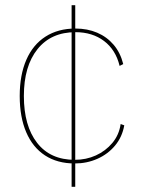

<svg xmlns="http://www.w3.org/2000/svg" viewBox="-20 -620 549 740"><path d="M268 10Q201 10 153.5 -21Q106 -52 81 -110.5Q56 -169 56 -250Q56 -331 81.5 -389.5Q107 -448 155.5 -479Q204 -510 271 -510Q317 -510 354.5 -494Q392 -478 418 -447.5Q444 -417 455 -373L441 -366Q426 -428 381 -462Q336 -496 271 -496Q177 -496 124.5 -430.5Q72 -365 72 -250Q72 -135 123 -69.5Q174 -4 268 -4Q312 -4 349.5 -21Q387 -38 413 -69Q439 -100 445 -142L459 -137Q451 -92 423.5 -59Q396 -26 355.5 -8Q315 10 268 10ZM256 100V-600H270V100Z"/></svg>

Font: Kantumruy Pro Thin
Style: Regular
Weight: 250
Version: Version 1.002